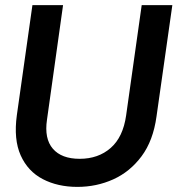

<svg xmlns="http://www.w3.org/2000/svg" viewBox="-20 -720 695 752"><path d="M283 12Q206 12 147.5 -18.5Q89 -49 61 -111.5Q33 -174 46 -269L107 -700H227L164 -251Q153 -177 187 -137.5Q221 -98 292 -98Q365 -98 413.5 -140.5Q462 -183 474 -268L535 -700H655L593 -264Q580 -169 534.5 -108Q489 -47 423.5 -17.5Q358 12 283 12Z"/></svg>

Font: Host Grotesk SemiBold
Style: Italic
Weight: 600
Italic angle: -8°
Designer: Doğukan Karapınar based on Poppins by Indian Type Foundry, Jonny Pinhorn
Foundry: Element Type
Version: Version 1.001; ttfautohint (v1.8.4.7-5d5b)